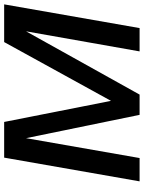

<svg xmlns="http://www.w3.org/2000/svg" viewBox="99 -808 708 947"><g transform="rotate(-90 453.5 -334.0)"><path d="M674 0 773 -560 461 0H361L246 -560L148 0H33L150 -668H326L430 -141L720 -668H906L789 0Z"/></g></svg>

Font: Celebes SemiBold
Style: Italic
Weight: 600
Italic angle: -10°
Designer: Anugrah Pasau
Foundry: Lafontype
Version: Version 1.000; ttfautohint (v1.8.4)